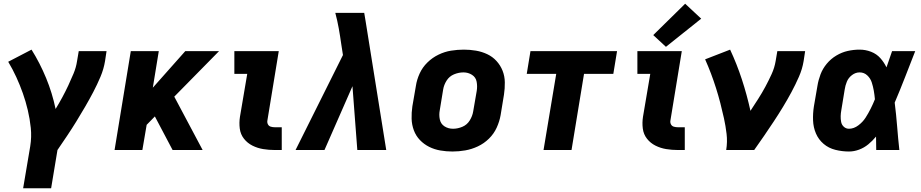

<svg xmlns="http://www.w3.org/2000/svg" viewBox="-20 -804 4936 1029"><path d="M104 205H254L288 0Q314 -38 339.5 -76Q365 -114 389 -153Q413 -192 436 -231.5Q459 -271 480 -311Q501 -351 518.5 -392.5Q536 -434 543 -477L551 -530H402L393 -477Q388 -443 374.5 -410.5Q361 -378 346 -346Q331 -314 314 -282.5Q297 -251 278 -220Q260 -306 227 -386Q194 -466 149 -538L24 -473Q48 -433 67.5 -390.5Q87 -348 102.5 -304Q118 -260 129 -213.5Q140 -167 145 -118.5Q150 -70 142 -20Z M594 0H743L766 -135L810 -180L905 0H1066L914 -286L1154 -530H973L799 -334L831 -530H681Z M1453 0H1490V-122H1453Q1442 -122 1431.5 -125Q1421 -128 1416 -137.5Q1411 -147 1413 -158L1474 -530H1236V-408H1305L1266 -178Q1261 -146 1265 -115Q1269 -84 1287.5 -60.5Q1306 -37 1333 -23.5Q1360 -10 1390.5 -5Q1421 0 1453 0Z M1564 0H1719L1869 -342L1895 0H2050L1956 -587L1940 -687L1932 -735H1777Q1788 -694 1795.5 -652Q1803 -610 1809 -567L1818 -509Z M2405 8Q2439 8 2473.5 2Q2508 -4 2541 -19.5Q2574 -35 2600.5 -61Q2627 -87 2642 -120Q2657 -153 2663 -187L2681 -297Q2686 -330 2685.5 -363Q2685 -396 2673.5 -425Q2662 -454 2641 -477Q2620 -500 2591.5 -513.5Q2563 -527 2531 -532.5Q2499 -538 2466 -538Q2432 -538 2397.5 -532.5Q2363 -527 2330 -511Q2297 -495 2270.5 -469Q2244 -443 2229 -410Q2214 -377 2209 -344L2190 -234Q2185 -200 2186 -167.5Q2187 -135 2198 -105.5Q2209 -76 2230.5 -53.5Q2252 -31 2280 -17Q2308 -3 2340 2.5Q2372 8 2405 8ZM2408 -114Q2382 -114 2362 -127Q2342 -140 2337 -164.5Q2332 -189 2337 -214L2355 -324Q2359 -349 2373.5 -372Q2388 -395 2413 -405.5Q2438 -416 2464 -416Q2489 -416 2509.5 -403Q2530 -390 2534.5 -366Q2539 -342 2535 -317L2516 -207Q2512 -182 2497.5 -158.5Q2483 -135 2458 -124.5Q2433 -114 2408 -114Z M2893 0H3043L3110 -408H3267L3287 -530H2823L2803 -408H2961Z M3613 0H3650V-122H3613Q3602 -122 3591.5 -125Q3581 -128 3576 -137.5Q3571 -147 3573 -158L3634 -530H3396V-408H3465L3426 -178Q3421 -146 3425 -115Q3429 -84 3447.5 -60.5Q3466 -37 3493 -23.5Q3520 -10 3550.5 -5Q3581 0 3613 0ZM3549 -553 3738 -704 3652 -784 3481 -616Z M3872 0H4022Q4049 -38 4075 -76Q4101 -114 4126.5 -152.5Q4152 -191 4176 -230.5Q4200 -270 4221.5 -310Q4243 -350 4261.5 -392Q4280 -434 4287 -477L4295 -530H4146L4137 -477Q4131 -441 4115.5 -407Q4100 -373 4082 -339.5Q4064 -306 4043.5 -274Q4023 -242 4002 -210Q3983 -296 3956 -378.5Q3929 -461 3893 -538L3759 -486Q3776 -448 3790.5 -409.5Q3805 -371 3817.5 -331.5Q3830 -292 3840.5 -251.5Q3851 -211 3860 -170Q3869 -129 3874 -86.5Q3879 -44 3872 0Z M4530 8Q4557 8 4584 -2Q4611 -12 4633.5 -30.5Q4656 -49 4675 -72Q4675 -36 4676 0H4800Q4793 -64 4788 -127.5Q4783 -191 4775 -254Q4804 -322 4831 -391.5Q4858 -461 4885 -530H4761Q4746 -486 4731 -443Q4718 -470 4698 -492.5Q4678 -515 4648.5 -526.5Q4619 -538 4587 -538Q4555 -538 4523.5 -531Q4492 -524 4462.5 -506.5Q4433 -489 4411 -462.5Q4389 -436 4377.5 -405.5Q4366 -375 4361 -344L4342 -234Q4336 -196 4337.5 -158.5Q4339 -121 4353 -88.5Q4367 -56 4394 -33Q4421 -10 4457 -1Q4493 8 4530 8ZM4530 -114Q4514 -114 4502.5 -124.5Q4491 -135 4488 -150.5Q4485 -166 4485.5 -182Q4486 -198 4489 -214L4507 -324Q4510 -345 4518.5 -366Q4527 -387 4546 -401.5Q4565 -416 4587 -416Q4611 -416 4628 -400Q4645 -384 4652 -362.5Q4659 -341 4663 -318Q4667 -295 4669 -272Q4659 -247 4646.5 -222Q4634 -197 4619 -173.5Q4604 -150 4580 -132Q4556 -114 4530 -114Z"/></svg>

Font: Iosevka Sparkle Heavy
Style: Italic
Weight: 900
Italic angle: -9°
Designer: Belleve Invis
Foundry: Belleve Invis
Version: Version 4.5.0; ttfautohint (v1.8.3)